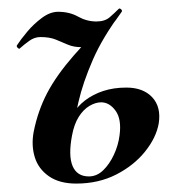

<svg xmlns="http://www.w3.org/2000/svg" viewBox="-20 -423 433 456"><path d="M161 13Q121 13 96 -4.5Q71 -22 62.5 -50Q54 -78 60 -110Q70 -160 92 -202Q114 -244 155 -291Q196 -338 262 -402L269 -395Q224 -335 200.5 -281Q177 -227 166.5 -181.5Q156 -136 151 -101Q142 -53 152.5 -28.5Q163 -4 191 -4Q210 -4 225 -18.5Q240 -33 250.5 -55.5Q261 -78 264 -102Q269 -140 254.5 -160Q240 -180 220 -180Q207 -180 192.5 -171.5Q178 -163 167 -145.5Q156 -128 151 -101L135 -102Q139 -128 151 -149Q163 -170 182 -184.5Q201 -199 225.5 -207Q250 -215 280 -215Q320 -215 341.5 -192Q363 -169 357 -130Q351 -96 324.5 -63Q298 -30 256 -8.5Q214 13 161 13ZM27 -308Q26 -306 22.5 -309Q19 -312 20 -315Q29 -329 44.5 -347.5Q60 -366 79.5 -380.5Q99 -395 118 -395Q145 -395 165.5 -383.5Q186 -372 209 -372Q229 -372 240.5 -382Q252 -392 262 -402Q264 -404 267.5 -401Q271 -398 269 -395Q240 -352 216.5 -331.5Q193 -311 173 -311Q155 -311 141 -317Q127 -323 112.5 -329Q98 -335 76 -335Q62 -335 49.5 -326Q37 -317 27 -308Z"/></svg>

Font: Cormorant
Style: Bold Italic
Weight: 700
Italic angle: -10°
Designer: Christian Thalmann (Catharsis Fonts)
Foundry: Catharsis Fonts
Version: Version 4.000